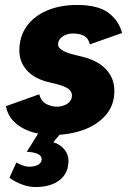

<svg xmlns="http://www.w3.org/2000/svg" viewBox="-20 -532 526 774"><path d="M193 12Q141 12 100.5 -2.5Q60 -17 35 -43Q10 -69 4 -104L138 -152Q146 -123 167 -112.5Q188 -102 209 -102Q224 -102 238 -107Q252 -112 261 -122.5Q270 -133 270 -147Q270 -163 256 -173.5Q242 -184 212 -192L171 -202Q115 -217 86.5 -250.5Q58 -284 58 -328Q58 -385 87.5 -426Q117 -467 169.5 -489.5Q222 -512 290 -512Q375 -512 417 -480.5Q459 -449 472 -399L342 -353Q337 -377 319.5 -387Q302 -397 273 -397Q250 -397 232 -384.5Q214 -372 214 -353Q214 -341 228.5 -331Q243 -321 273 -313L313 -303Q374 -288 407.5 -252.5Q441 -217 441 -165Q441 -107 405.5 -67Q370 -27 314 -7.5Q258 12 193 12ZM122 222Q98 222 71 212.5Q44 203 18 185L46 123Q60 131 73 135.5Q86 140 97 140Q120 140 134 132Q148 124 148 109Q148 96 132 88.5Q116 81 88 80L134 6L222 9L195 41Q224 51 240 71Q256 91 256 116Q256 166 220.5 194Q185 222 122 222Z"/></svg>

Font: Figtree ExtraBold
Style: Italic
Weight: 800
Italic angle: -9.5°
Foundry: Erik Kennedy
Version: Version 2.001;gftools[0.9.30]